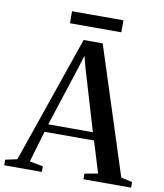

<svg xmlns="http://www.w3.org/2000/svg" viewBox="-118 -969 893 1047"><g transform="rotate(10 328.0 -446.0)"><path d="M42 -45 285 -748H390.5L617.5 -44.5L679.5 -31V0H415.5V-31L489 -44.5L436 -218H162L111 -45L185.5 -31V0H-23V-31ZM422 -261.5 323 -594 304.5 -664 282.5 -593 175 -261.5ZM480 -891.5V-825H195.5V-891.5Z"/></g></svg>

Font: Merriweather 96pt Medium
Style: Regular
Weight: 500
Version: Version 2.100